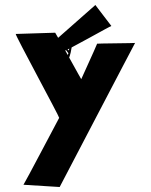

<svg xmlns="http://www.w3.org/2000/svg" viewBox="-20 -706 603 769"><path d="M210 -552C210 -551 253 -493 254 -493C253 -487 226 -429 237 -425C245 -422 244 -435 246 -442C250 -462 259 -476 263 -495C265 -506 267 -519 271 -529C274 -536 292 -558 287 -567C284 -573 279 -567 278 -564C274 -546 264 -540 260 -522C258 -514 257 -511 256 -504C251 -507 244 -512 240 -517C229 -532 211 -541 202 -559C207 -565 200 -572 196 -566C189 -557 196 -550 202 -543C209 -535 210 -534 218 -527C227 -519 232 -512 241 -504C244 -501 424 -603 426 -602C426 -602 361 -687 362 -686ZM369 -531C370 -530 279 -332 280 -332C281 -332 283 -333 284 -334L291 -343C296 -349 301 -353 303 -356C304 -358 324 -381 311 -379C310 -379 202 -576 201 -575L43 -570C40 -566 219 -237 217 -234C215 -231 79 28 74 34L219 43C219 43 521 -535 521 -534C521 -533 368 -532 369 -531Z"/></svg>

Font: Hussar Wojna
Style: 3
Weight: 400
Designer: Robert Jablonski
Foundry: Cannot Into Space Fonts
Version: Version 1.01